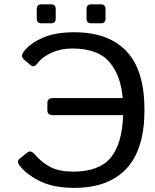

<svg xmlns="http://www.w3.org/2000/svg" viewBox="-20 -866 727 900"><path d="M174.3 -756.8Q152.3 -756.8 152.3 -778.8V-823.7Q152.3 -845.7 174.3 -845.7H219.2Q241.2 -845.7 241.2 -823.7V-778.8Q241.2 -756.8 219.2 -756.8ZM407.7 -756.8Q385.7 -756.8 385.7 -778.8V-823.7Q385.7 -845.7 407.7 -845.7H452.6Q474.6 -845.7 474.6 -823.7V-778.8Q474.6 -756.8 452.6 -756.8ZM76.7 -84Q55.2 -108.9 70.8 -121.1L108.4 -151.4Q124.5 -164.6 145.5 -139.6Q176.3 -103.5 217.3 -82.5Q258.3 -61.5 324.2 -61.5Q443.8 -61.5 498.3 -126.2Q552.7 -190.9 557.1 -326.2H229Q202.1 -326.2 202.1 -348.1V-384.3Q202.1 -406.2 229 -406.2H555.2Q546.4 -513.2 492.2 -575.9Q438 -638.7 318.4 -638.7Q265.1 -638.7 221.7 -618.9Q178.2 -599.1 157.7 -571.3Q139.6 -546.4 124 -560.1L90.3 -588.9Q73.7 -603.5 96.2 -630.4Q127 -666.5 184.3 -690.7Q241.7 -714.8 329.1 -714.8Q487.8 -714.8 572.5 -626.2Q657.2 -537.6 657.2 -351.1Q657.2 -165.5 572.5 -75.4Q487.8 14.6 329.1 14.6Q234.9 14.6 173.6 -13.9Q112.3 -42.5 76.7 -84Z"/></svg>

Font: Istok Web
Style: Regular
Weight: 400
Designer: Andrey V. Panov
Foundry: Andrey V. Panov
Version: Version 1.0.2g